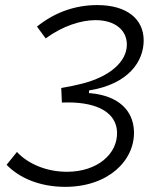

<svg xmlns="http://www.w3.org/2000/svg" viewBox="-20 -723 626 753"><path d="M235.8 9.8C404.8 9.8 509.3 -93.8 505.4 -208.5C502.4 -291.5 442.9 -347.2 335.9 -357.4L329.1 -357.9V-368.2C485.8 -393.6 543.5 -483.4 543.5 -564.5C543.5 -647 479.5 -703.1 361.3 -703.1C276.4 -703.1 194.8 -675.3 125 -618.7L159.2 -572.3C224.6 -620.6 296.9 -644 354.5 -644C431.6 -644 477.5 -604.5 477.5 -548.3C477.5 -479.5 408.2 -422.4 304.2 -395.5C281.2 -389.6 252.9 -383.3 220.2 -377.9L222.7 -320.8C235.8 -321.3 245.1 -321.3 248 -321.3C366.7 -320.8 436 -278.8 439 -205.6C442.4 -119.6 361.8 -49.3 242.7 -49.3C160.2 -49.3 88.9 -81.5 46.4 -127L5.9 -76.7C51.8 -28.8 130.4 9.8 235.8 9.8Z"/></svg>

Font: Cascadia Mono NF Light
Style: Italic
Weight: 300
Italic angle: -10°
Monospace: yes
Designer: Aaron Bell
Foundry: Saja Typeworks
Version: Version 2404.023